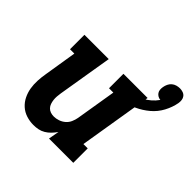

<svg xmlns="http://www.w3.org/2000/svg" viewBox="-175 -858 1034 1034"><g transform="rotate(45 342.0 -341.0)"><path d="M214 8Q186 8 159.5 -0.5Q133 -9 113 -27Q93 -45 81 -69.5Q69 -94 64.5 -121Q60 -148 61.5 -177Q63 -206 68 -234L98 -420H65V-530H250L198 -216Q196 -203 195 -190Q194 -177 195.5 -164.5Q197 -152 201 -140Q205 -128 213.5 -119Q222 -110 234 -106Q246 -102 259 -102Q276 -102 293.5 -108Q311 -114 325 -126Q339 -138 346.5 -155Q354 -172 357 -189L395 -420H362V-530H546L477 -110H510V0H325L336 -61Q325 -45 312 -31.5Q299 -18 283 -8.5Q267 1 249.5 4.5Q232 8 214 8ZM462 -420 444 -478Q466 -483 488 -490.5Q510 -498 531 -509Q552 -520 570 -535.5Q588 -551 602 -571Q591 -572 582.5 -577Q574 -582 568.5 -590Q563 -598 562 -608.5Q561 -619 563 -630Q565 -642 570.5 -654Q576 -666 586 -674.5Q596 -683 608.5 -686.5Q621 -690 633 -690Q645 -690 656.5 -686Q668 -682 675 -673Q682 -664 683.5 -652Q685 -640 683 -628Q676 -590 656.5 -553.5Q637 -517 605.5 -490.5Q574 -464 537 -447Q500 -430 462 -420Z"/></g></svg>

Font: Iosevka Curly Slab XBdExObl
Style: Regular
Weight: 800
Width: 7
Italic angle: -9°
Monospace: yes
Designer: Belleve Invis
Foundry: Belleve Invis
Version: Version 11.1.0; ttfautohint (v1.8.3)